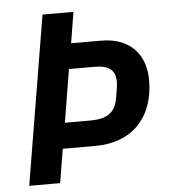

<svg xmlns="http://www.w3.org/2000/svg" viewBox="-51 -744 702 791"><g transform="rotate(-5 300.0 -349.0)"><path d="M166 0 189 -140H325C475 -140 568 -236 568 -391C568 -496 506 -570 384 -570H261L282 -698H154L38 0ZM243 -465H348C408 -465 435 -444 435 -396C435 -385 433 -371 432 -365L426 -329C416 -269 381 -246 312 -246H207Z"/></g></svg>

Font: IBM Plex Mono SmBld
Style: Italic
Weight: 600
Italic angle: -9.5°
Monospace: yes
Designer: Mike Abbink, Paul van der Laan, Pieter van Rosmalen
Foundry: Bold Monday
Version: Version 2.004